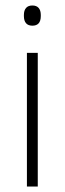

<svg xmlns="http://www.w3.org/2000/svg" viewBox="-20 -679 235 699"><path d="M78 0V-486.5H117.5V0ZM98 -585.5Q82.5 -585.5 74.8 -594.5Q67 -603.5 67 -620.5V-624.5Q67 -641 74.8 -650Q82.5 -659 98 -659Q113 -659 120.8 -650Q128.5 -641 128.5 -624.5V-620.5Q128.5 -603 120.8 -594.2Q113 -585.5 98 -585.5Z"/></svg>

Font: Anek Telugu ExtraLight
Style: Regular
Weight: 250
Version: Version 1.003